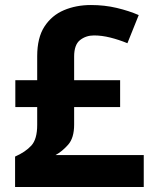

<svg xmlns="http://www.w3.org/2000/svg" viewBox="-20 -744 612 764"><path d="M342 -724Q396 -724 444.5 -712.5Q493 -701 532 -684L487 -572Q453 -586 419 -594.5Q385 -603 354 -603Q322 -603 298.5 -584.5Q275 -566 275 -519V-425H458V-318H275V-248Q275 -195 251 -168Q227 -141 201 -127H552V0H40V-121Q81 -139 104.5 -164.5Q128 -190 128 -247V-318H41V-425H128V-520Q128 -594 157 -638.5Q186 -683 234.5 -703.5Q283 -724 342 -724Z"/></svg>

Font: Noto Sans Sinhala
Style: Bold
Weight: 700
Designer: Jelle Bosma - Monotype Design Team
Foundry: Monotype Imaging Inc.
Version: Version 2.006; ttfautohint (v1.8.4.7-5d5b)